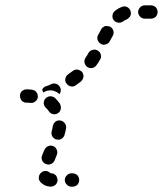

<svg xmlns="http://www.w3.org/2000/svg" viewBox="-20 -586 611 720"><path d="M277 89Q277 79 270 71Q262 64 252 64H248Q238 64 231 71Q223 79 223 89Q223 99 231 107Q238 114 248 114H252Q262 114 270 107Q277 99 277 89ZM187 108Q195 101 196 91Q196 86 194 81Q193 76 190 72Q186 69 182 66Q177 64 172 64Q170 64 169 63Q166 60 162 58Q158 56 153 55Q148 55 144 56Q139 57 135 61Q131 64 129 68Q126 72 126 77Q125 82 126 87Q128 92 131 96Q138 104 148 109Q157 113 169 114Q179 114 187 108ZM138 16Q140 20 144 24Q147 27 152 29Q162 33 171 29Q181 25 185 15Q188 8 193 -5Q197 -15 193 -24Q189 -34 180 -38Q175 -40 170 -40Q165 -40 161 -38Q156 -36 153 -33Q149 -29 147 -25Q141 -12 138 -3Q136 1 136 6Q136 11 138 16ZM191 -63Q196 -62 201 -62Q206 -63 210 -65Q215 -68 218 -72Q221 -76 222 -80Q226 -94 228 -106Q229 -116 223 -124Q217 -132 207 -134Q197 -136 188 -130Q180 -123 178 -113Q177 -105 174 -94Q171 -84 176 -75Q181 -66 191 -63ZM198 -162Q202 -165 205 -169Q207 -173 208 -178Q209 -183 208 -187Q207 -192 205 -197Q196 -209 186 -219Q178 -225 168 -225Q157 -224 150 -216Q144 -209 144 -198Q145 -188 153 -181Q158 -176 163 -169Q169 -160 179 -158Q189 -156 198 -162ZM55 -225Q56 -215 62 -208Q69 -201 79 -201Q88 -201 95 -200Q100 -200 105 -201Q109 -203 113 -206Q117 -209 119 -213Q122 -218 122 -223Q122 -228 121 -232Q119 -237 116 -241Q113 -245 109 -247Q104 -249 99 -250Q96 -250 92 -250Q90 -251 88 -251Q86 -251 84 -251H78Q68 -250 61 -243Q54 -235 55 -225ZM154 -263Q164 -266 173 -271Q183 -275 192 -271Q202 -267 206 -257Q208 -253 208 -248Q208 -243 206 -238Q206 -237 205 -236Q204 -234 203 -233Q202 -234 201 -235Q194 -241 185 -244Q176 -248 166 -247Q157 -247 148 -242Q145 -241 142 -239Q141 -244 138 -249Q140 -254 144 -258Q149 -262 154 -263ZM230 -272Q236 -264 246 -262Q256 -260 264 -266Q274 -273 283 -280Q291 -287 293 -297Q294 -307 288 -316Q285 -319 280 -322Q276 -324 271 -325Q266 -326 261 -324Q257 -323 253 -320Q244 -313 235 -307Q227 -301 225 -291Q223 -280 230 -272ZM307 -335Q316 -329 326 -331Q336 -333 342 -342Q349 -351 355 -362Q361 -371 358 -381Q356 -391 347 -396Q338 -402 328 -399Q318 -397 312 -388Q307 -378 301 -370Q295 -361 297 -351Q299 -341 307 -335ZM359 -421Q368 -416 378 -420Q388 -423 392 -432Q398 -444 403 -452Q408 -461 405 -471Q402 -481 393 -486Q388 -488 383 -488Q378 -489 373 -488Q369 -486 365 -483Q361 -480 359 -475Q354 -467 348 -455Q343 -446 346 -436Q350 -426 359 -421ZM407 -510Q413 -502 424 -501Q434 -500 442 -506Q448 -511 455 -513Q459 -515 463 -519Q467 -522 469 -527Q471 -531 471 -536Q471 -541 469 -546Q466 -555 456 -560Q447 -564 437 -560Q423 -555 411 -545Q403 -539 402 -529Q400 -518 407 -510ZM571 -541Q571 -531 564 -523Q556 -516 546 -516H523Q513 -516 506 -523Q498 -531 498 -541Q498 -551 506 -559Q513 -566 523 -566H546Q556 -566 564 -559Q571 -551 571 -541Z"/></svg>

Font: FRB American Cursive Guidelines Dashed Black
Style: Bold Italic
Weight: 900
Italic angle: -25°
Version: Version 2.0;Modular Font Editor K font №1